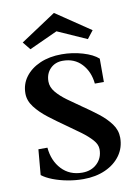

<svg xmlns="http://www.w3.org/2000/svg" viewBox="-103 -1026 796 1109"><g transform="rotate(-10 294.5 -471.5)"><path d="M295 16Q249 16 203 7.5Q157 -1 118 -16Q79 -31 55 -50L68 -199H121Q128 -121 174.5 -71.5Q221 -22 295 -22Q348 -22 382 -54.5Q416 -87 416 -138Q416 -166 391.5 -193.5Q367 -221 329 -249Q291 -277 248 -307Q199 -341 153.5 -376Q108 -411 79 -449Q50 -487 50 -529Q50 -584 81.5 -626Q113 -668 168 -692Q223 -716 295 -716Q358 -716 417.5 -698.5Q477 -681 508 -653V-516H455Q448 -587 405.5 -632.5Q363 -678 295 -678Q250 -678 221.5 -649Q193 -620 193 -574Q193 -541 217.5 -511.5Q242 -482 280 -454.5Q318 -427 360 -398Q406 -367 448.5 -334Q491 -301 518 -264Q545 -227 545 -183Q545 -125 513 -80Q481 -35 424.5 -9.5Q368 16 295 16ZM123 -776 86 -822 293 -959 496 -822 460 -776 289 -852Z"/></g></svg>

Font: Wittgenstein
Style: Bold
Weight: 700
Designer: Jörg Drees
Foundry: Jörg Drees
Version: Version 1.303; ttfautohint (v1.8.4.7-5d5b)